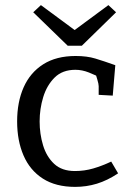

<svg xmlns="http://www.w3.org/2000/svg" viewBox="-20 -721 521 751"><path d="M274 10Q198 10 147.5 -22.5Q97 -55 72 -113Q47 -171 47 -246Q47 -322 72.5 -379.5Q98 -437 149 -469.5Q200 -502 276 -502Q320 -502 353 -492Q386 -482 431 -466L421 -347L366 -350V-384Q366 -392 360.5 -410.5Q355 -429 350 -445L381 -413Q354 -427 327.5 -437.5Q301 -448 275 -448Q224 -448 193.5 -417.5Q163 -387 149 -341Q135 -295 135 -246Q135 -197 148.5 -152.5Q162 -108 192 -80Q222 -52 273 -52Q310 -52 344.5 -62Q379 -72 415 -89L442 -43Q400 -15 359 -2.5Q318 10 274 10ZM140 -701 316 -571 279 -542H245L110 -673ZM404 -701 434 -673 300 -542H265L228 -571Z"/></svg>

Font: Andada Pro
Style: Regular
Weight: 400
Designer: Carolina Giovagnoli
Foundry: Huerta Tipografica
Version: Version 3.003